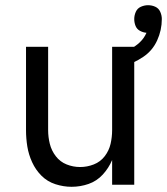

<svg xmlns="http://www.w3.org/2000/svg" viewBox="-20 -710 642 738"><path d="M255 8Q289 8 320.5 -3Q352 -14 375 -39Q398 -64 411 -95V0H496V-530H411V-210Q411 -183 405 -157Q399 -131 382.5 -109.5Q366 -88 340.5 -78Q315 -68 288 -68Q261 -68 236 -78Q211 -88 194.5 -109.5Q178 -131 171.5 -157Q165 -183 165 -210V-530H80V-210Q80 -178 85 -147Q90 -116 103.5 -86.5Q117 -57 139.5 -34.5Q162 -12 193 -2Q224 8 255 8ZM454 -455Q494 -467 530 -491Q566 -515 584 -554.5Q602 -594 602 -637Q602 -651 596 -664.5Q590 -678 577 -684Q564 -690 549 -690Q535 -690 521.5 -684Q508 -678 502 -664.5Q496 -651 496 -637Q496 -623 501 -610.5Q506 -598 518 -591.5Q530 -585 543 -584Q534 -563 517 -547Q500 -531 479 -521Q458 -511 436 -505Z"/></svg>

Font: Iosevka Sparkle
Style: Regular
Weight: 400
Designer: Belleve Invis
Foundry: Belleve Invis
Version: Version 4.5.0; ttfautohint (v1.8.3)